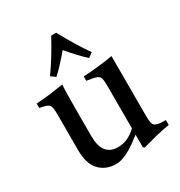

<svg xmlns="http://www.w3.org/2000/svg" viewBox="-163 -788 860 915"><g transform="rotate(-30 267.5 -330.5)"><path d="M522 -51 496 -52C476.7 -53.3 464.2 -57.7 458.5 -65C452.8 -72.3 450 -88.3 450 -113V-445C418.7 -439.7 395 -436.3 379 -435C347 -431 316.3 -428.3 287 -427V-403L322 -397C338.7 -393.7 349.5 -388.5 354.5 -381.5C359.5 -374.5 362 -358.3 362 -333V-98C331.3 -68 297.7 -53 261 -53C204.3 -53 176 -89.3 176 -162V-299C176 -374.3 177 -423 179 -445C145.7 -439.7 120.7 -436 104 -434C66 -430 40.7 -427.7 28 -427V-403L55 -397C68.3 -393.7 77.2 -388.3 81.5 -381C85.8 -373.7 88 -358 88 -334V-136C88 -86 99.5 -48.8 122.5 -24.5C145.5 -0.2 175.7 12 213 12C236.3 12 262.7 3.3 292 -14C308.7 -23.3 332 -39.7 362 -63V6L369 12C382.3 8 407 1.3 443 -8C475 -16 501.3 -21.3 522 -24ZM378 -508C346 -553.3 312.3 -608.3 277 -673H250C217.3 -612.3 183.3 -557.3 148 -508L173 -490C196.3 -510.7 226.3 -542.7 263 -586C297 -545.3 327 -513.3 353 -490Z"/></g></svg>

Font: Ponomar Unicode
Style: Regular
Weight: 400
Version: 1.3